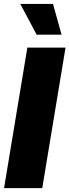

<svg xmlns="http://www.w3.org/2000/svg" viewBox="-20 -974 359 994"><path d="M319.3 -727.5 198.7 0H1L121.6 -727.5ZM169.9 -794.4 85 -953.6H254.4L298.8 -794.4Z"/></svg>

Font: Inter 16pt Black
Style: Italic
Weight: 900
Italic angle: -9.3988°
Version: Version 4.001;git-66647c0bb